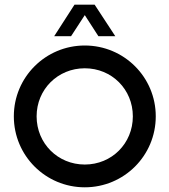

<svg xmlns="http://www.w3.org/2000/svg" viewBox="-20 -799 730 827"><path d="M213.4 -643.1H286.1L345.2 -733.9L403.8 -643.1H476.6L387.7 -778.8H300.8ZM345.2 7.8C514.2 7.8 650.9 -128.4 650.9 -297.9C650.9 -466.8 514.2 -603 345.2 -603C176.3 -603 39.6 -466.8 39.6 -297.9C39.6 -128.4 176.3 7.8 345.2 7.8ZM345.2 -90.3C229 -90.3 137.7 -181.2 137.7 -297.9C137.7 -414.1 229 -504.9 345.2 -504.9C461.4 -504.9 552.2 -414.1 552.2 -297.9C552.2 -181.2 461.4 -90.3 345.2 -90.3Z"/></svg>

Font: Now SemiBold
Style: Regular
Weight: 600
Designer: Alfredo Marco Pradil
Foundry: Alfredo Marco Pradil
Version: Version 1.200;hotconv 1.0.109;makeotfexe 2.5.65596